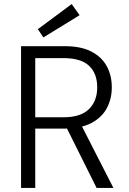

<svg xmlns="http://www.w3.org/2000/svg" viewBox="-20 -928 637 948"><path d="M84 0V-700H299Q381 -700 432 -673Q483 -646 507.5 -600.5Q532 -555 532 -497Q532 -440 507.5 -394Q483 -348 431 -320.5Q379 -293 296 -293H154V0ZM457 0 300 -315H379L540 0ZM154 -349H294Q378 -349 419 -389Q460 -429 460 -497Q460 -565 420 -603Q380 -641 294 -641H154ZM194 -743 167 -784 334 -908 373 -853Z"/></svg>

Font: DM Sans 9pt Light
Style: Regular
Weight: 300
Version: Version 4.004;gftools[0.9.30]